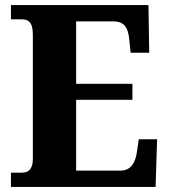

<svg xmlns="http://www.w3.org/2000/svg" viewBox="-20 -734 663 754"><path d="M23 0H591L597 -187H525L518 -139C512 -95 494 -64 453 -64H279V-342H500V-405H279V-650H425C468 -650 484 -626 488 -575L493 -527H566L563 -714H23V-658H65C88 -658 109 -651 109 -599V-110C109 -71 93 -56 66 -56H23Z"/></svg>

Font: Noto Serif Bengali SemiCondensed ExtraBold
Style: Regular
Weight: 800
Width: 4
Designer: Juan Bruce, Universal Thirst, Indian Type Foundry and the Monotype Design Team.
Foundry: Monotype Imaging Inc.
Version: Version 2.003